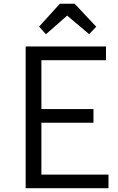

<svg xmlns="http://www.w3.org/2000/svg" viewBox="-20 -992 623 1012"><path d="M115.2 -747.1H538.6V-674.8H198.2V-417H472.7V-345.2H198.2V-71.8H551.8V0H115.2ZM186 -851.6 295.4 -972.2H373.5L487.3 -851.1L449.7 -812L334 -909.7L222.2 -811.5Z"/></svg>

Font: Armata
Style: Regular
Weight: 400
Designer: Viktoriya Grabowska
Foundry: Viktoriya Grabowska
Version: Version 1.002